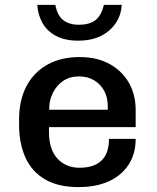

<svg xmlns="http://www.w3.org/2000/svg" viewBox="-20 -754 640 784"><path d="M301 10Q218 10 164 -21.5Q110 -53 84 -110.5Q58 -168 58 -244V-267Q58 -345 88 -402Q118 -459 173.5 -490Q229 -521 305 -521Q376 -521 427 -493Q478 -465 506 -416.5Q534 -368 534 -304V-235H180V-215Q180 -143 215 -106Q250 -69 304 -69Q363 -69 394 -98Q425 -127 425 -187H534Q534 -126 505 -81.5Q476 -37 424 -13.5Q372 10 301 10ZM181 -306H420V-321Q420 -356 405.5 -383Q391 -410 364.5 -426Q338 -442 303 -442Q264 -442 237 -423Q210 -404 195.5 -374Q181 -344 181 -312ZM299 -588Q245 -588 208.5 -607.5Q172 -627 153.5 -660Q135 -693 132 -734H206Q214 -691 238 -672Q262 -653 302 -653Q346 -653 370 -672Q394 -691 404 -734H477Q475 -693 453 -660Q431 -627 392.5 -607.5Q354 -588 299 -588Z"/></svg>

Font: Chivo Mono Medium
Style: Regular
Weight: 500
Monospace: yes
Designer: Hector Gatti
Foundry: Omnibus-Type
Version: Version 1.008